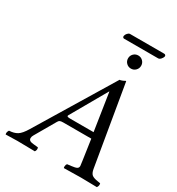

<svg xmlns="http://www.w3.org/2000/svg" viewBox="-214 -1057 1097 1191"><g transform="rotate(30 334.5 -461.0)"><path d="M307.1 -283.2H474.1L433.1 -549.8H431.2L286.1 -295.9Q284.2 -292 284.2 -290Q284.2 -283.2 307.1 -283.2ZM8.8 2Q4.4 -13.2 15.1 -28.8Q50.3 -30.3 73.2 -44.4Q96.2 -58.6 122.1 -102.1L451.2 -645Q457.5 -645 469.5 -649.7Q481.4 -654.3 486.8 -658.2H491.2L587.9 -85.9Q592.8 -57.6 605.5 -47.1Q618.2 -36.6 647.9 -32.2L668 -28.8Q672.9 -13.2 662.1 2Q591.8 0 547.9 0Q509.8 0 425.8 2Q423.3 -1 424.3 -12.2Q425.3 -23.4 431.2 -28.8L459 -32.2Q485.8 -35.2 496.8 -40.8Q507.8 -46.4 507.8 -60.1Q507.8 -64.9 502.9 -97.2L481.9 -241.2H282.2Q265.1 -241.2 257.8 -237.8Q250.5 -234.4 245.1 -224.1L161.1 -79.1Q153.8 -67.4 153.8 -56.2Q153.8 -44.9 162.4 -39.3Q170.9 -33.7 189.9 -32.2L222.2 -28.8Q228.5 -13.2 217.8 2Q147.5 0 92.8 0Q81.1 0 8.8 2ZM443.8 -753.9Q430.2 -767.6 430.2 -787.1Q430.2 -806.6 443.8 -820.3Q457.5 -834 477.1 -834Q496.6 -834 510.3 -820.3Q523.9 -806.6 523.9 -787.1Q523.9 -767.6 510.3 -753.9Q496.6 -740.2 477.1 -740.2Q457.5 -740.2 443.8 -753.9ZM591.8 -879.9H348.1Q341.8 -879.9 339.1 -884.8Q336.4 -889.6 337.9 -895Q339.4 -904.3 348.1 -914.1Q356.9 -923.8 365.2 -923.8H609.9Q616.7 -923.8 619.9 -919.4Q623 -915 622.1 -910.2Q619.6 -899.9 610.4 -889.9Q601.1 -879.9 591.8 -879.9Z"/></g></svg>

Font: Common Serif
Style: Italic
Weight: 400
Italic angle: -12°
Designer: Philipp H. Poll, Khaled Hosny
Foundry: Stefan Peev, Context Ltd.
Version: Version 1.026